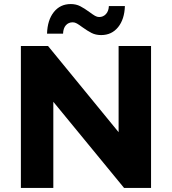

<svg xmlns="http://www.w3.org/2000/svg" viewBox="-20 -927 848 947"><path d="M725 -700V0H592L243 -425V0H83V-700H217L565 -275V-700ZM386 -793Q370 -805 359.5 -811Q349 -817 339 -817Q318 -817 305 -802.5Q292 -788 291 -761H212Q214 -828 245.5 -867.5Q277 -907 329 -907Q355 -907 375.5 -896.5Q396 -886 422 -867Q438 -855 448.5 -849Q459 -843 469 -843Q489 -843 502.5 -857.5Q516 -872 517 -897H596Q594 -832 562.5 -793Q531 -754 479 -754Q452 -754 431.5 -764.5Q411 -775 386 -793Z"/></svg>

Font: APTA Sans Regular
Style: Bold Italic
Weight: 700
Version: Version 7.200